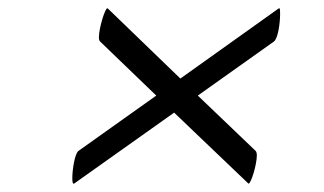

<svg xmlns="http://www.w3.org/2000/svg" viewBox="-20 -531 780 462"><path d="M414 -342 239 -511C239 -511 239 -511 238 -511C233 -511 218 -464 218 -441C218 -436 219 -433 221 -431L356 -301L169 -168C160 -162 154 -123 154 -102C154 -94 155 -89 157 -89C157 -89 158 -89 158 -89L399 -260L578 -89C578 -89 578 -89 578 -89C584 -89 598 -135 598 -157C598 -162 597 -166 595 -168L456 -301L639 -431C649 -438 654 -476 654 -497C654 -505 654 -511 652 -511C651 -511 651 -511 651 -511Z"/></svg>

Font: Playball
Style: Regular
Weight: 400
Designer: Robert E. Leuschke
Foundry: Robert E. Leuschke
Version: Version 1.001